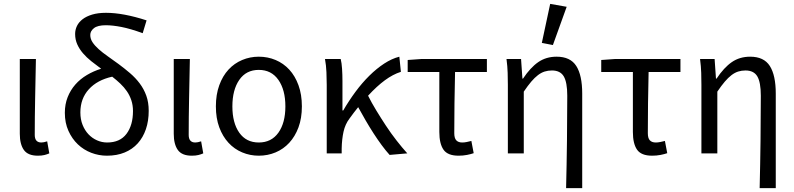

<svg xmlns="http://www.w3.org/2000/svg" viewBox="-20 -790 4092 989"><path d="M175 12Q124 12 103 -17.5Q82 -47 82 -101V-486H165Q163 -387 161 -285Q159 -183 159 -95Q159 -56 193 -56Q205 -56 223 -62L234 0Q223 5 209 8.5Q195 12 175 12Z M531 12Q489 12 450 -3Q411 -18 381 -46.5Q351 -75 332.5 -116Q314 -157 314 -209Q314 -253 328.5 -289.5Q343 -326 368 -354.5Q393 -383 427.5 -403.5Q462 -424 501 -436Q475 -455 450.5 -474.5Q426 -494 407.5 -515.5Q389 -537 378 -561.5Q367 -586 367 -615Q367 -637 376.5 -656.5Q386 -676 405.5 -691Q425 -706 455 -715Q485 -724 526 -724Q615 -724 735 -685L715 -619Q652 -642 606 -651Q560 -660 525 -660Q483 -660 464 -645Q445 -630 445 -610Q445 -590 456.5 -572.5Q468 -555 488 -537Q508 -519 534.5 -500.5Q561 -482 591 -460Q622 -437 650 -413Q678 -389 699.5 -360.5Q721 -332 733.5 -297.5Q746 -263 746 -219Q746 -167 731.5 -124.5Q717 -82 689.5 -51.5Q662 -21 622 -4.5Q582 12 531 12ZM532 -56Q598 -56 631.5 -100.5Q665 -145 665 -218Q665 -248 656.5 -273.5Q648 -299 633.5 -320Q619 -341 599.5 -359.5Q580 -378 558 -395Q481 -378 437.5 -330Q394 -282 394 -211Q394 -175 405.5 -146.5Q417 -118 436 -98Q455 -78 480 -67Q505 -56 532 -56Z M968 12Q917 12 896 -17.5Q875 -47 875 -101V-486H958Q956 -387 954 -285Q952 -183 952 -95Q952 -56 986 -56Q998 -56 1016 -62L1027 0Q1016 5 1002 8.5Q988 12 968 12Z M1313 12Q1268 12 1227.5 -5Q1187 -22 1157 -54.5Q1127 -87 1109.5 -134Q1092 -181 1092 -242Q1092 -303 1109.5 -351Q1127 -399 1157 -431.5Q1187 -464 1227.5 -481Q1268 -498 1313 -498Q1359 -498 1399.5 -481Q1440 -464 1470 -431.5Q1500 -399 1517.5 -351Q1535 -303 1535 -242Q1535 -181 1517.5 -134Q1500 -87 1470 -54.5Q1440 -22 1399.5 -5Q1359 12 1313 12ZM1313 -56Q1378 -56 1414 -106.5Q1450 -157 1450 -242Q1450 -327 1414 -378.5Q1378 -430 1313 -430Q1248 -430 1212.5 -378.5Q1177 -327 1177 -242Q1177 -157 1212.5 -106.5Q1248 -56 1313 -56Z M1987 8Q1967 -14 1946 -42.5Q1925 -71 1904 -103.5Q1883 -136 1863 -170.5Q1843 -205 1825 -238Q1814 -224 1802.5 -209.5Q1791 -195 1780 -179Q1758 -150 1749.5 -111.5Q1741 -73 1740 -25V0H1663V-353Q1663 -382 1661.5 -418Q1660 -454 1654 -486H1735Q1740 -466 1742 -435.5Q1744 -405 1744 -373V-221H1748Q1777 -271 1811 -317Q1845 -363 1882.5 -400Q1920 -437 1959 -462.5Q1998 -488 2037 -498L2045 -420Q2004 -407 1962.5 -376.5Q1921 -346 1876 -297Q1894 -261 1918 -221.5Q1942 -182 1968 -142.5Q1994 -103 2022.5 -66.5Q2051 -30 2078 0Z M2342 12Q2286 12 2264.5 -19Q2243 -50 2243 -110V-419H2080V-481L2150 -486H2488V-419H2324Q2322 -337 2321 -257.5Q2320 -178 2320 -104Q2320 -78 2330.5 -67Q2341 -56 2361 -56Q2372 -56 2384 -58.5Q2396 -61 2408 -64L2420 -1Q2406 4 2385.5 8Q2365 12 2342 12Z M2896 179Q2899 59 2900.5 -66Q2902 -191 2902 -297Q2902 -366 2884 -396.5Q2866 -427 2823 -427Q2803 -427 2785.5 -421.5Q2768 -416 2751 -403Q2734 -390 2716.5 -369.5Q2699 -349 2678 -318V0H2596V-353Q2596 -382 2595 -415Q2594 -448 2589 -486H2664L2671 -385H2674Q2712 -442 2752.5 -470Q2793 -498 2847 -498Q2918 -498 2948.5 -450Q2979 -402 2979 -308V179ZM2771 -569 2814 -770 2899 -755 2828 -558Z M3339 12Q3283 12 3261.5 -19Q3240 -50 3240 -110V-419H3077V-481L3147 -486H3485V-419H3321Q3319 -337 3318 -257.5Q3317 -178 3317 -104Q3317 -78 3327.5 -67Q3338 -56 3358 -56Q3369 -56 3381 -58.5Q3393 -61 3405 -64L3417 -1Q3403 4 3382.5 8Q3362 12 3339 12Z M3893 179Q3896 59 3897.5 -66Q3899 -191 3899 -297Q3899 -366 3881 -396.5Q3863 -427 3820 -427Q3800 -427 3782.5 -421.5Q3765 -416 3748 -403Q3731 -390 3713.5 -369.5Q3696 -349 3675 -318V0H3593V-353Q3593 -382 3592 -415Q3591 -448 3586 -486H3661L3668 -385H3671Q3709 -442 3749.5 -470Q3790 -498 3844 -498Q3915 -498 3945.5 -450Q3976 -402 3976 -308V179Z"/></svg>

Font: CV Source Sans
Style: Regular
Weight: 400
Designer: Paul D. Hunt
Foundry: Adobe Systems Incorporated
Version: Version 3.001